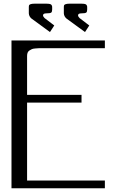

<svg xmlns="http://www.w3.org/2000/svg" viewBox="-20 -1008 644 1028"><path d="M321.8 -967.8Q321.8 -976.1 323 -979.5Q324.2 -982.9 331.1 -985.6Q337.9 -988.3 353 -988.3H415.5Q426.8 -988.3 433.6 -986.8Q440.4 -985.4 443.1 -981.7Q445.8 -978 446.3 -975.6Q446.8 -973.1 446.8 -967.8V-957Q446.8 -944.8 441.7 -940.7Q436.5 -936.5 415.5 -936.5Q397.9 -936.5 397.9 -925.8Q397.9 -919.4 406.2 -911.1L458 -871.6L435.1 -836.4L335.4 -909.2Q322.8 -920.4 321.8 -936.5ZM134.3 -967.8Q134.3 -976.1 135.5 -979.5Q136.7 -982.9 143.6 -985.6Q150.4 -988.3 165.5 -988.3H228Q239.3 -988.3 246.1 -986.8Q252.9 -985.4 255.6 -981.7Q258.3 -978 258.8 -975.6Q259.3 -973.1 259.3 -967.8V-957Q259.3 -944.8 254.2 -940.7Q249 -936.5 228 -936.5Q210.4 -936.5 210.4 -925.8Q210.4 -919.4 218.8 -911.1L270.5 -871.6L247.6 -836.4L147.9 -909.2Q135.3 -920.4 134.3 -936.5ZM541.5 -791.5V-750H208.5Q194.3 -750 187.3 -749.8Q180.2 -749.5 168.5 -748.5Q156.7 -747.6 150.6 -744.9Q144.5 -742.2 137.7 -737.8Q130.9 -733.4 127.9 -726.1Q125 -718.8 125 -708.5V-500H416.5V-458.5H125V-41.5H541.5V0H41.5V-791.5Z"/></svg>

Font: Gputeks
Style: Regular
Weight: 500
Version: Version 0.9